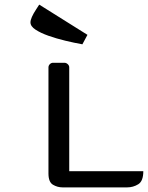

<svg xmlns="http://www.w3.org/2000/svg" viewBox="-20 -812 641 832"><path d="M280 -70H601Q601 -27 579 -13.5Q557 0 531 0H251Q229 0 209.5 -11.5Q190 -23 190 -60V-520Q190 -528 196 -534Q202 -540 210 -540H259Q267 -540 273.5 -534Q280 -528 280 -520ZM359 -661 337 -620Q303 -626 263.5 -635.5Q224 -645 190 -657Q156 -669 134 -683.5Q112 -698 112 -715Q112 -734 137 -772L150 -792Z"/></svg>

Font: Warnes
Style: Regular
Weight: 400
Designer: Eduardo Rodriguez Tunni
Foundry: Eduardo Rodriguez Tunni
Version: Version 1.002; ttfautohint (v1.8.4.7-5d5b);gftools[0.9.23]